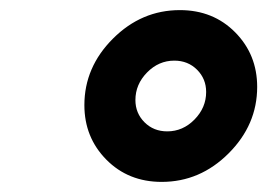

<svg xmlns="http://www.w3.org/2000/svg" viewBox="-20 -777 542 380"><path d="M300 -417Q234 -417 190.5 -461Q147 -505 147 -569Q147 -644 203.5 -700.5Q260 -757 336 -757Q402 -757 445.5 -713Q489 -669 489 -605Q489 -530 432.5 -473.5Q376 -417 300 -417ZM311 -517Q342 -517 365 -540.5Q388 -564 388 -595Q388 -621 370 -639Q352 -657 325 -657Q294 -657 271 -633.5Q248 -610 248 -579Q248 -553 266 -535Q284 -517 311 -517Z"/></svg>

Font: Plus Jakarta Display
Style: Bold Italic
Weight: 700
Italic angle: -12°
Designer: Gumpita Rahayu
Foundry: Tokotype Studio
Version: Version 1.000;hotconv 1.0.109;makeotfexe 2.5.65596